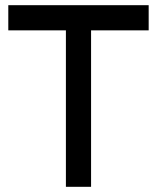

<svg xmlns="http://www.w3.org/2000/svg" viewBox="-20 -720 604 740"><path d="M12 -700V-603H234V0H331V-603H553V-700Z"/></svg>

Font: Unageo
Style: Medium
Weight: 500
Designer: Richard Sepsi
Foundry: Richard Sepsi
Version: Version 2.000